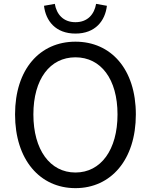

<svg xmlns="http://www.w3.org/2000/svg" viewBox="-20 -962 782 995"><path d="M371 13C555 13 684 -134 684 -369C684 -604 555 -746 371 -746C187 -746 58 -604 58 -369C58 -134 187 13 371 13ZM371 -68C239 -68 153 -186 153 -369C153 -552 239 -665 371 -665C503 -665 589 -552 589 -369C589 -186 503 -68 371 -68ZM371 -788C474 -788 525 -854 534 -932L478 -942C469 -889 435 -847 371 -847C307 -847 273 -889 264 -942L208 -932C217 -854 268 -788 371 -788Z"/></svg>

Font: Noto Sans CJK HK
Style: Regular
Weight: 400
Designer: Ryoko NISHIZUKA 西塚涼子 (kana, bopomofo & ideographs); Paul D. Hunt (Latin, Greek & Cyrillic); Sandoll Communications 산돌커뮤니
Foundry: Adobe
Version: Version 2.004;hotconv 1.0.118;makeotfexe 2.5.65603